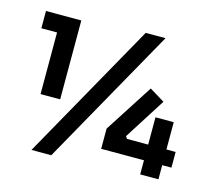

<svg xmlns="http://www.w3.org/2000/svg" viewBox="-101 -802 1045 945"><g transform="rotate(15 421.5 -329.0)"><path d="M107 -569H27V-657H207V-255H107ZM529 -680H630L236 22H135ZM465 -175 624 -422 701 -375 567 -164 575 -152H683V-291H776V-152H823V-72H776V0H683V-72H465Z"/></g></svg>

Font: Sora-SIA SemiBold
Style: Regular
Weight: 600
Designer: Jonathan Barnbrook, Julián Moncada
Foundry: Barnbrook Fonts
Version: Version 2.000